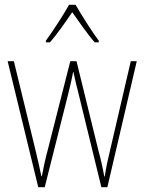

<svg xmlns="http://www.w3.org/2000/svg" viewBox="-20 -783 604 803"><path d="M296 -763H269C245 -720 197 -647 172 -613V-606H189C219 -640 257 -695 282 -732C310 -693 345 -641 376 -606H393V-613C373 -638 322 -718 296 -763ZM309 -389 404 0H429L552 -527H527L440 -153C430 -110 426 -95 418 -45H416C410 -79 402 -116 391 -156L300 -527H274L181 -161C169 -117 160 -73 155 -46H153C146 -80 139 -111 128 -157L38 -527H12L140 0H167L265 -389C273 -421 280 -451 286 -482H287C294 -451 300 -422 309 -389Z"/></svg>

Font: Noto Sans Arabic UI Cn Th
Style: Regular
Weight: 100
Width: 3
Designer: Monotype Design Team, Nadine Chahine and Nizar Qandah
Foundry: Monotype Imaging Inc.
Version: Version 2.010